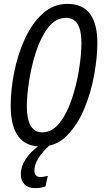

<svg xmlns="http://www.w3.org/2000/svg" viewBox="-20 -744 536 988"><path d="M191 10Q269 10 324 -45.5Q379 -101 414 -185.5Q449 -270 465 -361Q481 -452 481 -522Q481 -724 327 -724Q254 -724 199 -673.5Q144 -623 107.5 -543Q71 -463 53 -372Q35 -281 35 -200Q35 10 191 10ZM197 -63Q118 -63 118 -199Q118 -247 129 -322.5Q140 -398 164 -473.5Q188 -549 226.5 -600.5Q265 -652 320 -652Q399 -652 399 -523Q399 -463 386.5 -385Q374 -307 349 -233Q324 -159 286 -111Q248 -63 197 -63ZM161 224Q193 224 214 215L226 161Q215 163 206 165Q197 167 189 167Q157 167 157 133Q157 74 239 0H187Q87 74 87 152Q87 184 105.5 204Q124 224 161 224Z"/></svg>

Font: Noto Sans UI Condensed
Style: Italic
Weight: 400
Width: 3
Italic angle: -12°
Designer: Monotype Design Team
Foundry: Monotype Imaging Inc.
Version: Version 1.901